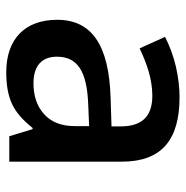

<svg xmlns="http://www.w3.org/2000/svg" viewBox="-10 -580 600 620"><g transform="rotate(90 290.0 -270.0)"><path d="M502 0V-363.8C502 -492.2 431.2 -549.8 293.9 -549.8C263.2 -549.8 230 -545.9 195.3 -538.1C160.6 -529.8 128.4 -518.1 99.1 -502.9L136.2 -420.9C183.1 -442.9 233.9 -461.9 289.1 -461.9C356.9 -461.9 388.2 -427.7 388.2 -358.9V-330.1L294.9 -327.1C125.5 -321.8 43.9 -266.1 43.9 -154.8C43.9 -49.8 106.9 9.8 212.9 9.8C254.4 9.8 288.1 3.9 314.5 -8.3C340.8 -20 367.2 -42.5 393.1 -75.2H397L419.9 0ZM249 -78.1C191.9 -78.1 163.1 -105.5 163.1 -153.8C163.1 -220.2 210 -251 317.9 -254.9L387.2 -257.8V-210.9C387.2 -168.9 374.5 -136.2 349.6 -113.3C324.2 -89.8 290.5 -78.1 249 -78.1Z"/></g></svg>

Font: Samim Medium
Style: Regular
Weight: 500
Foundry: DejaVu fonts team - Redesigned by Saber Rastikerdar
Version: Version 4.0.5